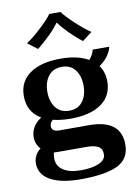

<svg xmlns="http://www.w3.org/2000/svg" viewBox="-98 -821 752 1044"><g transform="rotate(-10 277.5 -299.5)"><path d="M156 -580 102 -621Q135 -642 182.5 -686Q230 -730 249 -757H311Q330 -730 377.5 -686Q425 -642 458 -621L404 -580Q372 -604 336 -640Q300 -676 282 -702H278Q261 -676 224.5 -640.5Q188 -605 156 -580ZM533 14Q533 93 466 125.5Q399 158 262 158Q154 158 95 125Q36 92 36 31Q36 10 45.5 -10Q55 -30 75 -45Q49 -73 49 -112Q49 -140 63.5 -165.5Q78 -191 108 -210Q35 -253 35 -341Q35 -420 96 -463.5Q157 -507 266 -507Q361 -507 420 -473Q432 -487 439.5 -501.5Q447 -516 447 -525H539Q535 -503 518 -478Q501 -453 469 -430Q496 -393 496 -341Q496 -262 435 -219Q374 -176 266 -176Q212 -176 168 -187Q151 -173 151 -155Q151 -124 193 -124H357Q533 -124 533 14ZM165 -341Q165 -288 191 -254Q217 -220 266 -220Q314 -220 339.5 -254Q365 -288 365 -341Q365 -394 339.5 -428Q314 -462 266 -462Q217 -462 191 -428Q165 -394 165 -341ZM409 45Q409 15 387.5 2.5Q366 -10 324 -10H163Q149 -10 143 -11Q139 2 139 22Q139 64 174.5 87Q210 110 270 110Q333 110 371 93.5Q409 77 409 45Z"/></g></svg>

Font: Trirong SemiBold
Style: Regular
Weight: 600
Designer: Katatrad Team
Foundry: CadsonDemak
Version: Version 1.000